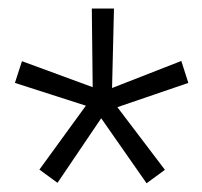

<svg xmlns="http://www.w3.org/2000/svg" viewBox="-20 -731 464 440"><path d="M111.8 -312 211.9 -460 315.9 -311 357.9 -341.8 249 -485.4 411.6 -541 395.5 -591.3 236.8 -529.3 241.2 -711.4H190.4L192.4 -531.2L30.3 -590.8L14.2 -541L176.8 -488.8L70.3 -342.3Z"/></svg>

Font: Vazirmatn ExtraLight
Style: Regular
Weight: 200
Designer: Saber Rastikerdar
Foundry: Saber Rastikerdar
Version: Version 33.003